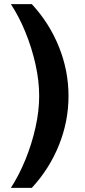

<svg xmlns="http://www.w3.org/2000/svg" viewBox="-20 -757 413 936"><path d="M135 -737Q221 -644 267.5 -528Q314 -412 314 -289Q314 -166 267.5 -50Q221 66 135 159H33Q73 97 104 21Q135 -55 153 -135.5Q171 -216 171 -289Q171 -363 153 -443.5Q135 -524 104 -600Q73 -676 33 -737Z"/></svg>

Font: Archivo SemiExpanded ExtraBold
Style: Regular
Weight: 800
Width: 6
Designer: Hector Gatti
Foundry: Omnibus-Type
Version: Version 2.001; ttfautohint (v1.8.3)